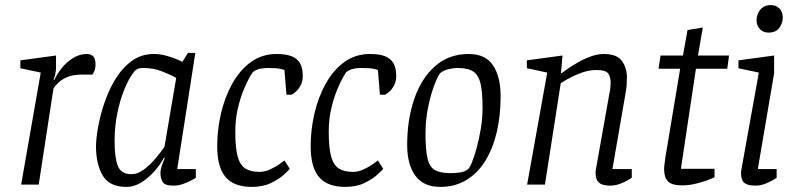

<svg xmlns="http://www.w3.org/2000/svg" viewBox="-20 -725 3126 754"><path d="M63 0 140 -440 60 -457V-488L200 -507V-457Q200 -448 197 -434Q194 -420 190 -412H194Q203 -433 221.5 -456.5Q240 -480 266 -496.5Q292 -513 321 -513Q335 -513 345 -505Q355 -497 355 -472Q355 -456 350.5 -446Q346 -436 343 -432H301Q267 -432 244.5 -422.5Q222 -413 209 -400Q196 -387 190 -378L132 0Z M476 9Q410 9 383.5 -35.5Q357 -80 357 -150Q357 -177 364.5 -221.5Q372 -266 388.5 -316.5Q405 -367 431.5 -411.5Q458 -456 496 -484.5Q534 -513 584 -513Q609 -513 634 -506Q659 -499 676.5 -491.5Q694 -484 696 -482L718 -517H747L676 -61H749V-27Q747 -25 733 -17.5Q719 -10 700 -3Q681 4 661 4Q626 4 618 -11.5Q610 -27 610 -46Q610 -58 614.5 -71.5Q619 -85 627 -104L624 -106Q610 -79 586.5 -52.5Q563 -26 535 -8.5Q507 9 476 9ZM497 -41Q521 -41 545.5 -59.5Q570 -78 591 -103Q612 -128 626 -149L672 -419Q647 -433 614 -445.5Q581 -458 543 -458Q527 -458 519.5 -454Q512 -450 507 -444Q485 -416 467.5 -372Q450 -328 440 -276.5Q430 -225 430 -171Q430 -107 442.5 -74Q455 -41 497 -41Z M969 9Q899 9 866 -29.5Q833 -68 833 -151Q833 -216 848 -280Q863 -344 892.5 -397Q922 -450 965.5 -481.5Q1009 -513 1066 -513Q1103 -513 1125.5 -504Q1148 -495 1158.5 -476Q1169 -457 1169 -427Q1169 -406 1161 -390.5Q1153 -375 1143 -366Q1133 -357 1125 -353H1105L1097 -450Q1096 -451 1081.5 -454.5Q1067 -458 1032 -458Q1016 -458 1001.5 -455Q987 -452 976 -444Q974 -445 963 -426.5Q952 -408 938 -375Q924 -342 914 -299Q904 -256 904 -208Q904 -144 913.5 -110Q923 -76 944 -63Q965 -50 999 -50Q1020 -50 1041.5 -60Q1063 -70 1079 -81.5Q1095 -93 1097 -95L1118 -62Q1115 -58 1096.5 -40.5Q1078 -23 1045.5 -7Q1013 9 969 9Z M1336 9Q1266 9 1233 -29.5Q1200 -68 1200 -151Q1200 -216 1215 -280Q1230 -344 1259.5 -397Q1289 -450 1332.5 -481.5Q1376 -513 1433 -513Q1470 -513 1492.5 -504Q1515 -495 1525.5 -476Q1536 -457 1536 -427Q1536 -406 1528 -390.5Q1520 -375 1510 -366Q1500 -357 1492 -353H1472L1464 -450Q1463 -451 1448.5 -454.5Q1434 -458 1399 -458Q1383 -458 1368.5 -455Q1354 -452 1343 -444Q1341 -445 1330 -426.5Q1319 -408 1305 -375Q1291 -342 1281 -299Q1271 -256 1271 -208Q1271 -144 1280.5 -110Q1290 -76 1311 -63Q1332 -50 1366 -50Q1387 -50 1408.5 -60Q1430 -70 1446 -81.5Q1462 -93 1464 -95L1485 -62Q1482 -58 1463.5 -40.5Q1445 -23 1412.5 -7Q1380 9 1336 9Z M1709 9Q1644 9 1611.5 -34.5Q1579 -78 1579 -156Q1579 -256 1607 -337Q1635 -418 1689 -465.5Q1743 -513 1820 -513Q1887 -513 1916.5 -468Q1946 -423 1946 -347Q1946 -270 1930.5 -205Q1915 -140 1885 -92Q1855 -44 1810.5 -17.5Q1766 9 1709 9ZM1748 -45Q1765 -45 1785 -47.5Q1805 -50 1817 -60Q1823 -63 1832.5 -85.5Q1842 -108 1851.5 -142.5Q1861 -177 1868 -218.5Q1875 -260 1875 -302Q1875 -361 1867.5 -395Q1860 -429 1839.5 -443.5Q1819 -458 1778 -458Q1760 -458 1740 -453Q1720 -448 1709 -438Q1701 -430 1687 -394.5Q1673 -359 1662 -307.5Q1651 -256 1651 -200Q1651 -136 1659 -102.5Q1667 -69 1688.5 -57Q1710 -45 1748 -45Z M2376 4Q2358 4 2345 -0.5Q2332 -5 2325.5 -16Q2319 -27 2319 -46Q2319 -48 2319 -51.5Q2319 -55 2320 -59L2373 -357Q2375 -364 2376.5 -376.5Q2378 -389 2378 -401Q2378 -424 2368 -437Q2358 -450 2323 -450Q2293 -450 2264 -439.5Q2235 -429 2213.5 -417Q2192 -405 2182 -398L2120 0H2050L2129 -440L2049 -457V-488L2189 -507L2183 -438H2186Q2192 -443 2209.5 -455Q2227 -467 2250.5 -480.5Q2274 -494 2300.5 -503.5Q2327 -513 2351 -513Q2403 -513 2422.5 -485.5Q2442 -458 2442 -420Q2442 -406 2441 -392.5Q2440 -379 2438 -367Q2436 -355 2434 -344L2385 -61H2461V-27Q2459 -25 2446 -17.5Q2433 -10 2414.5 -3Q2396 4 2376 4Z M2659 3Q2619 3 2603.5 -12.5Q2588 -28 2588 -62Q2588 -70 2590 -83.5Q2592 -97 2593 -107L2651 -455H2566L2574 -507H2662L2680 -607L2740 -617L2721 -507H2843L2836 -455H2713L2654 -62H2786V-29Q2783 -27 2762.5 -19Q2742 -11 2714 -4Q2686 3 2659 3Z M2947 4Q2917 4 2903.5 -6.5Q2890 -17 2890 -46Q2890 -47 2890.5 -52Q2891 -57 2892 -62L2960 -440L2880 -457V-488L3020 -507V-437L2956 -61H3030V-27Q3028 -25 3015 -17.5Q3002 -10 2984 -3Q2966 4 2947 4ZM2998 -597Q2977 -597 2964 -611Q2951 -625 2951 -645Q2951 -659 2957 -673Q2963 -687 2975.5 -696Q2988 -705 3007 -705Q3027 -705 3040.5 -692Q3054 -679 3054 -656Q3054 -634 3040.5 -615.5Q3027 -597 2998 -597Z"/></svg>

Font: Faustina Light Light
Style: Italic
Weight: 300
Italic angle: -8°
Version: Version 1.200